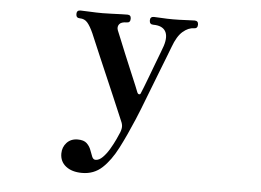

<svg xmlns="http://www.w3.org/2000/svg" viewBox="-49 -537 1099 810"><g transform="rotate(5 500.0 -132.0)"><path d="M326 209Q283 209 257.5 189Q232 169 232 135Q232 108 249.5 89Q267 70 296 70Q322 70 334.5 82Q347 94 352.5 109.5Q358 125 363 137Q368 149 378 149Q393 149 408 134Q423 119 436 97Q449 75 458.5 54.5Q468 34 472 24Q478 8 477 -3.5Q476 -15 468 -31Q465 -38 454 -64Q443 -90 427 -127.5Q411 -165 393 -206.5Q375 -248 359 -285.5Q343 -323 332 -349Q321 -375 318 -382Q305 -411 292.5 -425.5Q280 -440 260 -440Q244 -440 244 -457Q244 -473 260 -473Q271 -473 299.5 -471.5Q328 -470 354 -470Q372 -470 393.5 -471Q415 -472 433.5 -472.5Q452 -473 459 -473Q474 -473 474 -457Q474 -440 459 -440Q435 -440 427 -429Q419 -418 424 -404Q427 -397 438 -370Q449 -343 463.5 -307.5Q478 -272 493 -237Q508 -202 518 -177.5Q528 -153 529 -150Q532 -143 537 -142.5Q542 -142 544 -148Q547 -155 555 -175Q563 -195 573 -222Q583 -249 593.5 -276.5Q604 -304 612 -325Q620 -346 623 -355Q636 -396 622.5 -418Q609 -440 571 -440Q555 -440 555 -457Q555 -473 571 -473Q582 -473 604 -471.5Q626 -470 652 -470Q678 -470 705 -471.5Q732 -473 743 -473Q759 -473 759 -457Q759 -440 743 -440Q720 -440 696.5 -420Q673 -400 656 -353Q653 -345 641 -314Q629 -283 612.5 -241Q596 -199 579.5 -156Q563 -113 550 -80Q537 -47 532 -36Q503 33 474.5 88.5Q446 144 411 176.5Q376 209 326 209Z"/></g></svg>

Font: Zen Old Mincho Black
Style: Regular
Weight: 900
Designer: Yoshimichi Ohira
Foundry: Positype
Version: Version 1.001